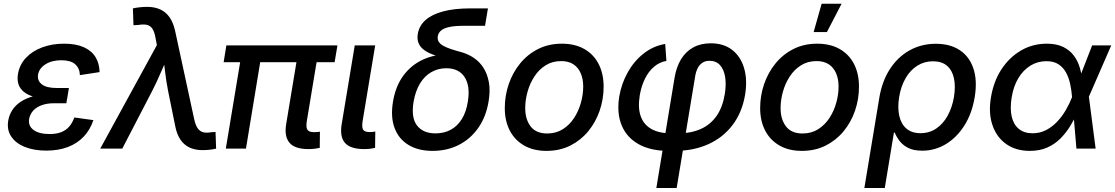

<svg xmlns="http://www.w3.org/2000/svg" viewBox="-20 -771 5785 996"><path d="M220.2 10.3Q156.2 10.3 108.9 -8.8Q61.5 -27.8 38.1 -63Q14.6 -98.1 22.9 -146.5Q27.8 -174.8 43.7 -199.7Q59.6 -224.6 87.6 -243.4Q115.7 -262.2 157.5 -272.9Q199.2 -283.7 255.4 -283.7H332L324.2 -235.4H259.3Q224.1 -235.4 196.5 -225.3Q168.9 -215.3 152.3 -197Q135.7 -178.7 131.3 -154.8Q125 -118.7 153.6 -97.2Q182.1 -75.7 236.8 -75.7Q273.4 -75.7 298.3 -85.7Q323.2 -95.7 339.4 -114.7Q355.5 -133.8 365.7 -161.6L464.4 -147.9Q447.8 -97.7 414.3 -62.3Q380.9 -26.9 332 -8.3Q283.2 10.3 220.2 10.3ZM253.9 -257.8Q198.7 -257.8 161.9 -267.3Q125 -276.9 103.8 -294.4Q82.5 -312 75.4 -335.4Q68.4 -358.9 73.2 -387.2Q81.5 -436 114.7 -471.2Q147.9 -506.3 199.2 -525.4Q250.5 -544.4 312.5 -544.4Q373 -544.4 413.6 -526.6Q454.1 -508.8 474.9 -475.8Q495.6 -442.9 496.6 -397L394.5 -381.3Q393.1 -417.5 369.6 -438Q346.2 -458.5 298.3 -458.5Q249 -458.5 215.6 -437.3Q182.1 -416 177.2 -382.3Q172.9 -352.1 197.3 -333.3Q221.7 -314.5 274.4 -314.5H337.4L328.1 -257.8Z M500 0 793.9 -537.1 786.1 -577.6Q780.8 -607.4 770 -622.8Q759.3 -638.2 741.7 -642.1Q724.1 -646 697.8 -641.6L672.4 -640.1L669.4 -727.5Q682.1 -730.5 701.9 -732.9Q721.7 -735.4 743.7 -735.4Q782.7 -735.4 811.8 -721.9Q840.8 -708.5 860.1 -680.7Q879.4 -652.8 888.7 -609.4L987.8 -150.9Q994.6 -120.6 1005.9 -105Q1017.1 -89.4 1034.2 -85Q1051.3 -80.6 1074.7 -85L1098.1 -86.4L1101.1 0Q1089.4 2.9 1070.6 5.4Q1051.8 7.8 1030.8 7.8Q992.2 7.8 963.4 -5.6Q934.6 -19 915.8 -46.9Q897 -74.7 888.7 -118.2L851.6 -301.3Q842.3 -349.1 836.7 -396.2Q831.1 -443.4 825.2 -490.7H856.4Q835 -443.8 814.9 -396.5Q794.9 -349.1 770.5 -301.3L614.3 0Z M1580.1 2.4Q1509.8 2.4 1481.9 -30.3Q1454.1 -63 1464.4 -126.5L1527.8 -508.8H1632.3L1571.8 -144Q1566.4 -112.3 1574.2 -98.9Q1582 -85.4 1608.9 -85.4Q1620.1 -85.4 1627 -86.2Q1633.8 -86.9 1639.6 -87.9L1638.7 -3.9Q1627.9 -1.5 1612.5 0.5Q1597.2 2.4 1580.1 2.4ZM1151.4 0 1235.8 -508.8H1339.8L1255.9 0ZM1140.1 -448.2 1154.3 -535.6H1730.5L1715.8 -448.2Z M1869.6 2.4Q1797.9 2.4 1769.8 -29.5Q1741.7 -61.5 1752.4 -126.5L1820.3 -535.6H1926.3L1861.3 -144.5Q1856 -112.3 1863.3 -99.1Q1870.6 -85.9 1897.5 -85.9Q1907.7 -85.9 1914.6 -86.7Q1921.4 -87.4 1926.8 -88.9L1925.8 -3.9Q1916 -1.5 1901.1 0.5Q1886.2 2.4 1869.6 2.4Z M2224.1 11.7Q2150.4 11.7 2099.6 -18.8Q2048.8 -49.3 2027.1 -106.4Q2005.4 -163.6 2018.6 -243.2Q2031.7 -323.2 2072 -378.2Q2112.3 -433.1 2172.9 -461.2Q2233.4 -489.3 2306.6 -489.3L2303.2 -466.3Q2263.7 -474.6 2232.7 -485.4Q2201.7 -496.1 2180.9 -511Q2160.2 -525.9 2151.4 -546.9Q2142.6 -567.9 2147.5 -596.2Q2154.8 -638.2 2187.7 -667.2Q2220.7 -696.3 2278.8 -711.9Q2336.9 -727.5 2419.9 -727.5H2511.2L2496.1 -637.2H2386.2Q2340.3 -637.2 2311.5 -631.1Q2282.7 -625 2268.3 -612.8Q2253.9 -600.6 2251 -583Q2248.5 -566.9 2255.6 -554.9Q2262.7 -543 2279.1 -533.7Q2295.4 -524.4 2319.6 -516.4Q2343.8 -508.3 2375 -500Q2409.2 -490.2 2438.7 -470.2Q2468.3 -450.2 2488.3 -418.7Q2508.3 -387.2 2516.1 -344Q2523.9 -300.8 2514.6 -245.1Q2501.5 -165 2460.9 -107.4Q2420.4 -49.8 2359.6 -19Q2298.8 11.7 2224.1 11.7ZM2239.3 -79.1Q2283.2 -79.1 2317.9 -97.7Q2352.5 -116.2 2375.7 -153.3Q2398.9 -190.4 2407.2 -245.6Q2419.9 -326.7 2389.6 -371.8Q2359.4 -417 2294.9 -417Q2252.4 -417 2217.3 -396.7Q2182.1 -376.5 2158.7 -337.9Q2135.3 -299.3 2125.5 -243.7Q2111.8 -160.6 2143.3 -119.9Q2174.8 -79.1 2239.3 -79.1Z M2814.9 11.7Q2747.6 11.7 2699 -16.1Q2650.4 -43.9 2624.5 -93.8Q2598.6 -143.6 2598.6 -210.4Q2598.6 -274.9 2619.1 -334.7Q2639.6 -394.5 2678.2 -441.9Q2716.8 -489.3 2771.5 -516.8Q2826.2 -544.4 2894.5 -544.4Q2962.4 -544.4 3011 -516.8Q3059.6 -489.3 3085.4 -439Q3111.3 -388.7 3111.3 -321.3Q3111.3 -256.8 3090.8 -197Q3070.3 -137.2 3031.5 -90.1Q2992.7 -43 2938 -15.6Q2883.3 11.7 2814.9 11.7ZM2818.4 -78.6Q2864.7 -78.6 2899.7 -100.8Q2934.6 -123 2958 -158.9Q2981.4 -194.8 2993.4 -237.8Q3005.4 -280.8 3005.4 -321.8Q3005.4 -360.8 2992.7 -390.6Q2980 -420.4 2954.8 -437.3Q2929.7 -454.1 2891.1 -454.1Q2845.2 -454.1 2810.3 -432.1Q2775.4 -410.2 2752 -374Q2728.5 -337.9 2716.6 -294.9Q2704.6 -252 2704.6 -210Q2704.6 -151.9 2732.7 -115.2Q2760.7 -78.6 2818.4 -78.6Z M3384.8 204.1 3479.5 -368.7Q3488.8 -424.3 3513.2 -464.1Q3537.6 -503.9 3576.4 -525.1Q3615.2 -546.4 3667.5 -546.4Q3733.4 -546.4 3777.6 -512.5Q3821.8 -478.5 3839.8 -418.2Q3857.9 -357.9 3845.2 -279.3Q3829.6 -187.5 3780 -122.3Q3730.5 -57.1 3653.8 -22.7Q3577.1 11.7 3480.5 11.7H3448.2Q3354.5 11.7 3292.5 -23.2Q3230.5 -58.1 3204.6 -121.6Q3178.7 -185.1 3192.4 -270.5Q3204.1 -338.4 3236.8 -396.5Q3269.5 -454.6 3319.3 -493.7Q3369.1 -532.7 3430.7 -543L3437 -455.1Q3400.9 -448.7 3372.8 -424.8Q3344.7 -400.9 3325.9 -363Q3307.1 -325.2 3298.8 -276.9Q3288.1 -210.9 3304 -167.2Q3319.8 -123.5 3360.1 -101.3Q3400.4 -79.1 3463.9 -79.1H3495.6Q3563.5 -79.1 3614 -101.3Q3664.6 -123.5 3696.5 -168.7Q3728.5 -213.9 3739.7 -282.2Q3748 -332.5 3741.7 -371.6Q3735.4 -410.6 3715.1 -433.1Q3694.8 -455.6 3660.6 -455.6Q3639.2 -455.6 3623.8 -445.6Q3608.4 -435.5 3599.1 -417.2Q3589.8 -398.9 3585.9 -373.5L3490.2 204.1Z M4139.6 11.7Q4072.3 11.7 4023.7 -16.1Q3975.1 -43.9 3949.2 -93.8Q3923.3 -143.6 3923.3 -210.4Q3923.3 -274.9 3943.8 -334.7Q3964.4 -394.5 4002.9 -441.9Q4041.5 -489.3 4096.2 -516.8Q4150.9 -544.4 4219.2 -544.4Q4287.1 -544.4 4335.7 -516.8Q4384.3 -489.3 4410.2 -439Q4436 -388.7 4436 -321.3Q4436 -256.8 4415.5 -197Q4395 -137.2 4356.2 -90.1Q4317.4 -43 4262.7 -15.6Q4208 11.7 4139.6 11.7ZM4143.1 -78.6Q4189.5 -78.6 4224.4 -100.8Q4259.3 -123 4282.7 -158.9Q4306.2 -194.8 4318.1 -237.8Q4330.1 -280.8 4330.1 -321.8Q4330.1 -360.8 4317.4 -390.6Q4304.7 -420.4 4279.5 -437.3Q4254.4 -454.1 4215.8 -454.1Q4169.9 -454.1 4135 -432.1Q4100.1 -410.2 4076.7 -374Q4053.2 -337.9 4041.3 -294.9Q4029.3 -252 4029.3 -210Q4029.3 -151.9 4057.4 -115.2Q4085.4 -78.6 4143.1 -78.6ZM4200.7 -604.5 4242.2 -751.5H4345.7L4269.5 -604.5Z M4463.9 204.1 4541.5 -264.2Q4555.7 -349.6 4596.2 -412.4Q4636.7 -475.1 4698 -509.5Q4759.3 -543.9 4834.5 -543.9Q4909.2 -543.9 4959 -510.7Q5008.8 -477.5 5029.5 -415.8Q5050.3 -354 5036.6 -269Q5022.9 -184.1 4983.6 -121.3Q4944.3 -58.6 4887.5 -23.9Q4830.6 10.7 4764.2 10.7Q4719.2 10.7 4691.2 -3.7Q4663.1 -18.1 4646.7 -39.6Q4630.4 -61 4621.6 -83H4617.2L4569.8 204.1ZM4754.9 -80.1Q4800.8 -80.1 4836.4 -104Q4872.1 -127.9 4895.8 -170.7Q4919.4 -213.4 4928.7 -268.1Q4937.5 -322.8 4928.7 -364.5Q4919.9 -406.2 4892.8 -429.7Q4865.7 -453.1 4819.8 -453.1Q4774.9 -453.1 4738.5 -430.2Q4702.1 -407.2 4678 -365.7Q4653.8 -324.2 4644.5 -268.6Q4635.3 -212.4 4645 -169.7Q4654.8 -127 4682.6 -103.5Q4710.4 -80.1 4754.9 -80.1Z M5322.8 11.7Q5249.5 11.7 5199.5 -23.9Q5149.4 -59.6 5128.2 -122.3Q5106.9 -185.1 5120.6 -266.1Q5134.3 -349.1 5175 -411.4Q5215.8 -473.6 5276.4 -509Q5336.9 -544.4 5410.2 -544.4Q5460.9 -544.4 5495.1 -527.6Q5529.3 -510.7 5550 -483.2Q5570.8 -455.6 5580.8 -422.1Q5590.8 -388.7 5593.8 -355H5627.9L5628.4 -271L5663.6 0H5564L5541 -269.5Q5538.6 -302.7 5531.5 -335.4Q5524.4 -368.2 5510 -394.8Q5495.6 -421.4 5470.9 -437.5Q5446.3 -453.6 5408.2 -453.6Q5362.8 -453.6 5325.4 -430.7Q5288.1 -407.7 5262.7 -365.7Q5237.3 -323.7 5228 -265.6Q5218.8 -209 5228 -167.2Q5237.3 -125.5 5264.9 -102.5Q5292.5 -79.6 5336.4 -79.6Q5374.5 -79.6 5406.5 -96.2Q5438.5 -112.8 5464.1 -139.9Q5489.7 -167 5509 -200.2Q5528.3 -233.4 5541 -266.6L5645.5 -535.6H5744.6L5627.4 -266.6L5599.1 -183.6H5567.4Q5551.8 -149.9 5530.8 -115.7Q5509.8 -81.5 5481 -52.5Q5452.1 -23.4 5413.1 -5.9Q5374 11.7 5322.8 11.7Z"/></svg>

Font: Inter 20pt Medium
Style: Italic
Weight: 500
Italic angle: -9.3988°
Version: Version 4.001;git-66647c0bb